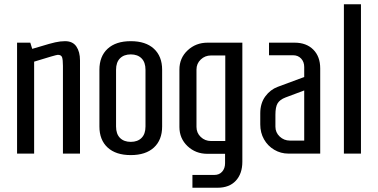

<svg xmlns="http://www.w3.org/2000/svg" viewBox="-20 -720 1771 900"><path d="M60 -520H122L131 -491L172 -503Q214 -516 238.5 -521.5Q263 -527 285 -527Q321 -527 338 -502Q355 -477 355 -437V0H275V-411Q275 -440 271 -451.5Q267 -463 251 -463Q243 -463 140 -431V0H60Z M446 -127V-393Q446 -456 484.5 -491.5Q523 -527 593 -527Q663 -527 701.5 -491.5Q740 -456 740 -393V-127Q740 -64 701.5 -28.5Q663 7 593 7Q523 7 484.5 -28.5Q446 -64 446 -127ZM662 -127V-393Q662 -428 643.5 -446.5Q625 -465 593 -465Q561 -465 542.5 -446.5Q524 -428 524 -393V-127Q524 -92 542.5 -73.5Q561 -55 593 -55Q625 -55 643.5 -73.5Q662 -92 662 -127Z M882 100H985Q1008 100 1021.5 84.5Q1035 69 1035 45V1H952Q897 1 859 -35Q821 -71 821 -125V-394Q821 -448 859.5 -484Q898 -520 953 -520H1116V38Q1116 94 1085.5 127Q1055 160 1000 160H882ZM1036 -59V-460H969Q941 -460 921 -441Q901 -422 901 -394V-125Q901 -97 921 -78Q941 -59 969 -59Z M1200 -137V-189Q1200 -236 1223.5 -268Q1247 -300 1282 -313L1406 -359V-406Q1406 -430 1391.5 -445.5Q1377 -461 1354 -461H1241V-520H1361Q1416 -520 1448.5 -487.5Q1481 -455 1481 -399V0H1332Q1296 0 1265.5 -18Q1235 -36 1217.5 -67Q1200 -98 1200 -137ZM1406 -61V-296L1318 -263Q1292 -253 1281.5 -236Q1271 -219 1271 -182V-126Q1271 -99 1291 -80Q1311 -61 1339 -61Z M1592 0V-700H1672V0Z"/></svg>

Font: Homenaje
Style: Regular
Weight: 400
Designer: Constanza Artigas Preller, Agustina Mingote
Foundry: Constanza Artigas Preller, Agustina Mingote
Version: Version 1.100